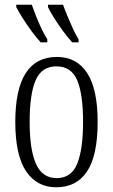

<svg xmlns="http://www.w3.org/2000/svg" viewBox="-20 -786 479 816"><path d="M219 10Q137 10 91 -58Q45 -126 45 -268Q45 -544 222 -544Q306 -544 350.5 -475.5Q395 -407 395 -268Q395 -125 350 -57.5Q305 10 219 10ZM221 -29Q283 -29 308 -90Q333 -151 333 -268Q333 -386 308 -445Q283 -504 220 -504Q157 -504 131.5 -445Q106 -386 106 -268Q106 -150 133 -89.5Q160 -29 221 -29ZM287 -606Q270 -624 249 -652.5Q228 -681 210 -709.5Q192 -738 184 -756V-766H248Q256 -743 267.5 -715.5Q279 -688 291 -662Q303 -636 314 -619V-606ZM153 -606Q136 -624 115 -652.5Q94 -681 76 -709.5Q58 -738 49 -756V-766H115Q123 -743 134 -715.5Q145 -688 157.5 -662Q170 -636 181 -619V-606Z"/></svg>

Font: Noto Serif ExtraCondensed Light
Style: Regular
Weight: 300
Width: 2
Designer: Monotype Design Team
Foundry: Monotype Imaging Inc.
Version: Version 2.014; ttfautohint (v1.8.4.7-5d5b)